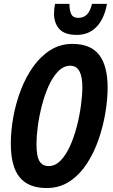

<svg xmlns="http://www.w3.org/2000/svg" viewBox="-20 -949 576 979"><path d="M217.8 9.8Q125 9.8 80.1 -45.2Q35.2 -100.1 35.2 -216.8Q35.2 -282.7 48.1 -353.5Q61 -424.3 86.4 -490.5Q111.8 -556.6 149.7 -609.6Q187.5 -662.6 237.3 -693.8Q287.1 -725.1 349.1 -725.1Q442.9 -725.1 485.8 -668.9Q528.8 -612.8 528.8 -502Q528.8 -445.3 517.8 -377Q506.8 -308.6 483.6 -240.5Q460.4 -172.4 423.8 -115.7Q387.2 -59.1 335.9 -24.7Q284.7 9.8 217.8 9.8ZM228 -102.1Q261.7 -102.1 289.1 -130.4Q316.4 -158.7 337.2 -204.6Q357.9 -250.5 371.8 -304.7Q385.7 -358.9 392.8 -411.6Q399.9 -464.4 399.9 -504.9Q399.9 -613.8 338.9 -613.8Q303.7 -613.8 275.9 -584.7Q248 -555.7 227.3 -509Q206.5 -462.4 192.9 -408.4Q179.2 -354.5 172.6 -303.5Q166 -252.4 166 -215.8Q166 -151.4 181.6 -126.7Q197.3 -102.1 228 -102.1ZM372.1 -771Q309.1 -771 282.2 -801.5Q255.4 -832 255.4 -879.9Q255.4 -891.1 256.8 -903.8Q258.3 -916.5 260.3 -929.2H334Q334 -895.5 343.5 -876.7Q353 -857.9 379.4 -857.9Q405.3 -857.9 422.4 -874Q439.5 -890.1 449.2 -929.2H525.4Q511.7 -852.5 471.9 -811.8Q432.1 -771 372.1 -771Z"/></svg>

Font: Open Sans Condensed
Style: Bold Italic
Weight: 700
Width: 3
Italic angle: -12°
Designer: Monotype Design Team
Foundry: Monotype Imaging Inc.
Version: Version 3.003; ttfautohint (v1.8.4)